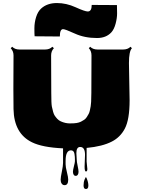

<svg xmlns="http://www.w3.org/2000/svg" viewBox="-20 -975 961 1289"><path d="M403.3 -779.3Q381.8 -779.3 381.8 -730L212.4 -731.4Q210.9 -745.6 210.9 -784.7Q210.9 -823.7 222.4 -860.4Q233.9 -897 255.4 -917Q295.9 -954.6 362.3 -954.6Q425.3 -954.6 487.5 -926.3Q549.8 -897.9 569.3 -897.9Q595.7 -897.9 595.7 -941.9L765.1 -940.9Q766.1 -916.5 766.1 -884.8Q766.1 -853 756.1 -815.7Q746.1 -778.3 727.5 -757.8Q692.4 -719.7 631.3 -719.7Q547.9 -719.7 482.7 -749.5Q417.5 -779.3 403.3 -779.3ZM845.7 -551.8 850.1 -302.2Q850.1 -171.9 817.9 -111.3Q787.6 -53.7 731.4 -24.9Q667.5 8.3 561.5 18.1V109.4L566.4 159.7Q566.4 176.3 557.1 176.3Q547.9 176.3 547.9 144L550.8 64.5Q550.8 11.7 518.1 11.7Q492.7 11.7 492.7 53.2Q492.7 53.2 495.1 95.7Q495.1 110.4 501.2 138.4Q507.3 166.5 507.3 178.2Q507.3 189.9 502.4 197.8Q497.6 205.6 488.3 205.6Q479 205.6 474.4 197.5Q469.7 189.5 469.7 178.2Q469.7 167 476.3 141.4Q482.9 115.7 482.9 108.4Q482.9 101.1 482.9 93.5Q482.9 85.9 482.4 78.1Q481.9 70.3 480 58.6Q476.1 34.2 456.5 34.2Q420.4 34.2 420.4 105.5V127.9Q420.4 146 429.2 180.7Q438 215.3 438 230.5Q438 268.1 413.6 268.1Q401.4 268.1 394.3 257.8Q387.2 247.6 387.2 231.4Q387.2 215.3 395.3 176.8Q403.3 138.2 403.3 118.2V21Q264.6 14.6 195.3 -19.5Q74.2 -78.1 70.8 -242.2Q69.8 -287.6 69.8 -377.4L70.8 -603Q70.8 -631.8 51.8 -651.4L62 -661.1Q80.1 -642.6 110.4 -642.6H283.2Q313 -642.6 331.5 -661.1L341.8 -651.4Q323.2 -632.3 323.2 -603L324.2 -352.1Q324.2 -279.3 328.1 -259.8Q332 -240.2 336.7 -223.9Q341.3 -207.5 347.9 -197.8Q354.5 -188 364.7 -177Q375 -166 388.2 -160.2Q418.9 -146.5 448.5 -146.5Q478 -146.5 494.4 -149.2Q510.7 -151.9 523.2 -158Q535.6 -164.1 545.7 -171.1Q555.7 -178.2 562.7 -189.2Q569.8 -200.2 575.2 -210.2Q580.6 -220.2 583.7 -235.4Q586.9 -250.5 588.9 -262Q590.8 -273.4 591.8 -291Q593.3 -317.9 593.3 -352.1L594.2 -603Q594.2 -632.8 576.2 -651.4L585.4 -661.1Q604 -642.6 634.3 -642.6H807.1Q837.9 -642.6 856 -661.1L865.7 -651.4Q845.7 -630.9 845.7 -551.8ZM541 270Q541 246.6 548.1 230.2Q555.2 213.9 556.6 213.9Q558.1 213.9 562 222.7Q573.2 248 573.2 271Q573.2 293.9 557.1 293.9Q541 293.9 541 270Z"/></svg>

Font: Nosifer
Style: Regular
Weight: 400
Version: Version 001.002